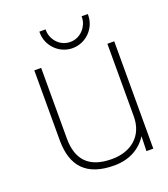

<svg xmlns="http://www.w3.org/2000/svg" viewBox="-124 -742 737 842"><g transform="rotate(-20 244.0 -321.0)"><path d="M383 -653H354V-648C354 -610 321 -564 270 -564C217 -564 186 -610 186 -648V-653H157V-648C157 -586 208 -535 270 -535C332 -535 383 -586 383 -648ZM451 0V-501H419V-162C419 -69 353 -19 266 -19C157 -19 110 -74 110 -172V-501H78V-175C78 -53 137 11 266 11C336 11 389 -19 421 -69L419 0Z"/></g></svg>

Font: Advent Pro
Style: ExtraLight
Weight: 250
Designer: Andreas Kalpakidis
Foundry: Andreas Kalpakidis
Version: Version 2.002 2007